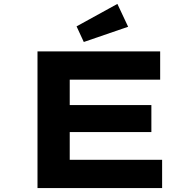

<svg xmlns="http://www.w3.org/2000/svg" viewBox="-20 -963 994 983"><path d="M172 0V-700H800V-555H337V-145H810V0ZM262 -287V-425H755V-287ZM409 -748 372 -828 581 -943 636 -826Z"/></svg>

Font: Lexend Zetta
Style: Bold
Weight: 700
Designer: Bonnie Shaver-Troup, Thomas Jockin
Foundry: Lexend
Version: Version 1.007